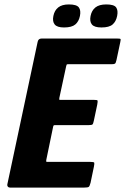

<svg xmlns="http://www.w3.org/2000/svg" viewBox="-20 -847 565 867"><path d="M25 0Q19 0 15.5 -4Q12 -8 13 -14L150 -658Q153 -673 168 -673H508Q522 -673 524 -671Q526 -669 523 -656L506 -576Q503 -562 499 -559.5Q495 -557 483 -557H289Q282 -557 281.5 -556Q281 -555 279 -549L248 -405Q247 -398 247.5 -397Q248 -396 254 -396H404Q419 -396 420.5 -393Q422 -390 419 -374L404 -303Q401 -288 397.5 -285Q394 -282 380 -282H230Q225 -282 223 -281Q221 -280 220 -275L189 -125Q188 -119 188.5 -117.5Q189 -116 195 -116H387Q404 -116 405.5 -112.5Q407 -109 404 -94L389 -22Q385 -6 380.5 -3Q376 0 361 0ZM341 -775Q336 -750 320 -736.5Q304 -723 269 -723Q238 -723 227 -736.5Q216 -750 221 -775Q226 -800 243 -813.5Q260 -827 291 -827Q326 -827 336 -813.5Q346 -800 341 -775ZM509 -775Q504 -750 488.5 -736.5Q473 -723 438 -723Q406 -723 395 -736.5Q384 -750 389 -775Q394 -800 411 -813.5Q428 -827 460 -827Q495 -827 504.5 -813.5Q514 -800 509 -775Z"/></svg>

Font: Glory Thin ExtraBold
Style: Italic
Weight: 800
Italic angle: -12°
Version: Version 1.011